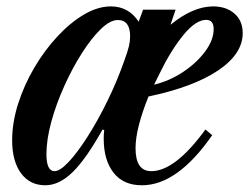

<svg xmlns="http://www.w3.org/2000/svg" viewBox="-20 -554 760 585"><path d="M118 10.5Q71 10.5 44 -26.2Q17 -63 17 -126.5Q17 -180.5 35.2 -237.8Q53.5 -295 84.5 -347.8Q115.5 -400.5 154.8 -442.8Q194 -485 236 -509.8Q278 -534.5 318 -534.5Q371.5 -534.5 402.5 -488L416 -524.5H515L499.5 -478.5Q568 -534.5 629.5 -534.5Q669 -534.5 694.2 -512.8Q719.5 -491 719.5 -453Q719.5 -390 644.8 -339.5Q570 -289 432.5 -260Q414 -214.5 403.5 -174.2Q393 -134 393 -102Q393 -32.5 441 -32.5Q513.5 -32.5 606 -159.5L626.5 -142Q520.5 10.5 412.5 10.5Q355.5 10.5 325.8 -28Q296 -66.5 296 -131Q296 -146.5 297.5 -157.5L292.5 -159.5Q242 -69 201 -29.2Q160 10.5 118 10.5ZM449.5 -296Q497 -307.5 538.5 -335.2Q580 -363 605.5 -397.8Q631 -432.5 631 -465.5Q631 -493.5 608 -493.5Q576.5 -493.5 538.5 -447Q500.5 -400.5 466 -329.5ZM146 -32.5Q163 -32.5 189.8 -61.2Q216.5 -90 247.2 -138.2Q278 -186.5 307.2 -246.2Q336.5 -306 358.5 -368.5Q369 -397 372.8 -413.2Q376.5 -429.5 376.5 -443Q376.5 -493 339 -493Q315.5 -493 286.8 -465Q258 -437 229 -391.2Q200 -345.5 175.5 -291Q151 -236.5 136.2 -182.5Q121.5 -128.5 121.5 -84.5Q121.5 -32.5 146 -32.5Z"/></svg>

Font: Libre Caslon Condensed SemiBold Italic
Style: Regular
Weight: 600
Italic angle: -22.583°
Designer: Pablo Impallari, Rodrigo Fuenzalida, Katja Schimmel, Ertekin Erdin
Foundry: Pablo Impallari, Rodrigo Fuenzalida
Version: Version 2.000; ttfautohint (v1.8.4.7-5d5b);gftools[0.9.33]